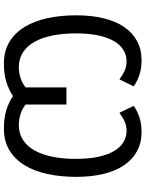

<svg xmlns="http://www.w3.org/2000/svg" viewBox="104 -868 773 1022"><g transform="rotate(90 491.0 -356.5)"><path d="M675.8 -643.1Q646.5 -643.1 623.5 -631.8Q600.6 -620.6 580.1 -605L543 -681.2Q571.8 -701.7 606.7 -712.4Q641.6 -723.1 681.2 -723.1Q739.3 -723.1 783.9 -699Q828.6 -674.8 859.1 -629.9Q889.6 -585 905.3 -520.5Q920.9 -456.1 920.9 -375Q920.9 -292 905.5 -221.4Q890.1 -150.9 858.6 -99.6Q827.1 -48.3 778.8 -19.3Q730.5 9.8 664.1 9.8Q609.9 9.8 568.4 -2.4Q526.9 -14.6 491.2 -38.1H490.2Q453.6 -14.6 412.6 -2.4Q371.6 9.8 317.9 9.8Q251.5 9.8 203.1 -19.3Q154.8 -48.3 123.3 -99.6Q91.8 -150.9 76.4 -221.4Q61 -292 61 -375Q61 -456.1 76.7 -520.5Q92.3 -585 122.8 -629.9Q153.3 -674.8 198 -699Q242.7 -723.1 300.8 -723.1Q340.3 -723.1 375.2 -712.4Q410.2 -701.7 439 -681.2L401.9 -605Q381.8 -620.6 358.6 -631.8Q335.4 -643.1 306.2 -643.1Q272.5 -643.1 244.9 -626Q217.3 -608.9 197.8 -575.2Q178.2 -541.5 167.7 -491Q157.2 -440.4 157.2 -374Q157.2 -305.2 168.5 -249.3Q179.7 -193.4 202.1 -153.3Q224.6 -113.3 258.3 -91.6Q292 -69.8 336.9 -69.8Q364.7 -69.8 393.6 -78.6Q422.4 -87.4 444.8 -106V-323.2H536.1V-106Q558.6 -87.4 587.4 -78.6Q616.2 -69.8 645 -69.8Q689.9 -69.8 723.9 -91.6Q757.8 -113.3 780.3 -153.3Q802.7 -193.4 814 -249.3Q825.2 -305.2 825.2 -374Q825.2 -440.4 814.5 -491Q803.7 -541.5 784.2 -575.2Q764.6 -608.9 737.1 -626Q709.5 -643.1 675.8 -643.1Z"/></g></svg>

Font: Genotype
Style: Regular
Weight: 400
Foundry: Ascender Corporation
Version: Version 1.00